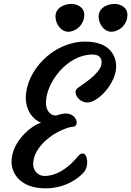

<svg xmlns="http://www.w3.org/2000/svg" viewBox="-20 -976 684 1000"><path d="M40 -132.8C40 -77.1 82 4.9 216.8 4.9C321.8 4.9 392.6 -48.8 419.9 -83C429.7 -95.2 434.1 -113.3 434.1 -130.9C434.1 -154.8 425.8 -176.8 410.6 -176.8C402.8 -176.8 393.6 -171.4 382.8 -158.2C357.4 -127.4 293 -59.6 211.9 -59.6C176.8 -59.6 152.8 -87.4 152.8 -121.6C152.8 -199.2 233.9 -271.5 310.5 -301.8C328.6 -310.1 346.7 -314.9 362.8 -316.4C373.5 -316.9 379.4 -326.2 379.4 -337.4C379.4 -357.4 361.3 -384.8 321.8 -384.8C309.1 -384.8 293.5 -381.8 275.9 -375C249 -370.1 219.2 -394 219.2 -440.4C219.2 -545.9 330.6 -691.9 460.4 -691.9C494.6 -691.9 509.3 -676.8 509.3 -650.9C509.3 -605 444.8 -559.1 386.2 -518.6C380.9 -514.6 373.5 -508.3 373.5 -495.6C373.5 -470.7 403.8 -439 439.5 -442.4C497.6 -447.3 585 -546.9 585 -629.4C585 -689 548.3 -759.3 423.8 -759.3C255.9 -759.3 114.3 -606 114.3 -465.8C114.3 -403.8 148.4 -354.5 194.3 -336.4C159.2 -331.1 40 -247.6 40 -132.8ZM566.9 -811C605.5 -815.4 643.6 -850.1 643.6 -898.4C643.6 -940.9 603 -955.6 577.1 -955.6C541 -955.6 493.7 -937 493.7 -890.1C493.7 -849.1 524.9 -806.2 566.9 -811ZM342.3 -811C380.9 -815.4 418.9 -850.1 418.9 -898.4C418.9 -940.9 378.4 -955.6 352.5 -955.6C316.4 -955.6 269 -937 269 -890.1C269 -849.1 300.3 -806.2 342.3 -811Z"/></svg>

Font: Courgette
Style: Regular
Weight: 400
Designer: Karolina Lach
Foundry: Karolina Lach
Version: Version 1.002